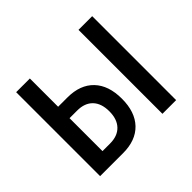

<svg xmlns="http://www.w3.org/2000/svg" viewBox="-126 -678 837 837"><g transform="rotate(-45 293.0 -259.0)"><path d="M58.6 0V-517.6H143.1V-343.3H200.2Q278.8 -343.3 321.8 -298.3Q364.7 -253.4 364.7 -171.4Q364.7 -89.8 321.8 -44.9Q278.8 0 200.2 0ZM442.9 0V-517.6H527.3V0ZM143.1 -69.8H189.9Q236.3 -69.8 261.7 -96.4Q287.1 -123 287.1 -171.4Q287.1 -220.2 261.7 -246.6Q236.3 -272.9 189.9 -272.9H143.1Z"/></g></svg>

Font: CaskaydiaMono NF SemiLight
Style: Regular
Weight: 350
Designer: Aaron Bell
Foundry: Saja Typeworks
Version: Version 2111.001; ttfautohint (v1.8.4);Nerd Fonts 3.1.1